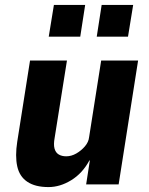

<svg xmlns="http://www.w3.org/2000/svg" viewBox="-20 -749 606 780"><path d="M177 11Q123 11 91 -10.5Q59 -32 50 -73.5Q41 -115 50 -173L102 -503H252L202 -189Q197 -162 201.5 -145.5Q206 -129 218.5 -121.5Q231 -114 249 -114Q270 -114 290 -125.5Q310 -137 325 -154.5Q340 -172 342 -192L391 -503H541L462 0H330L345 -97H343Q315 -45 269.5 -17Q224 11 177 11ZM373 -600 393 -729H521L500 -600ZM178 -600 199 -729H326L306 -600Z"/></svg>

Font: Nunito Sans 7pt Condensed ExtraBold
Style: Italic
Weight: 800
Width: 3
Italic angle: -9°
Designer: Vernon Adams
Foundry: Vernon Adams
Version: Version 3.101;gftools[0.9.27]